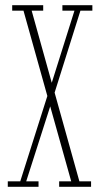

<svg xmlns="http://www.w3.org/2000/svg" viewBox="-20 -720 385 740"><path d="M10 0V-21H58L162.5 -350L70.5 -679H27V-700H146.5V-679H102L179.5 -401L267 -679H220.5V-700H336V-679H290L190.5 -363L286 -21H331V0H208V-21H254.5L173.5 -310L81 -21H128.5V0Z"/></svg>

Font: Imbue 50pt Thin
Style: Regular
Weight: 100
Designer: Tyler Finck
Foundry: Etcetera Type Company
Version: Version 1.102; ttfautohint (v1.8.3)